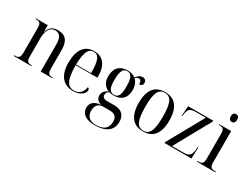

<svg xmlns="http://www.w3.org/2000/svg" viewBox="-80 -1433 3058 2358"><g transform="rotate(30 1449.0 -253.5)"><path d="M25 0H276V-10H271C214 -10 199 -28 199 -94V-352C199 -453 233 -527 312 -527C382 -527 407 -472 407 -379V0H572V-10H567C513 -10 498 -28 498 -95V-354C498 -488 446 -546 339 -546C281 -546 223 -524 200 -442H198V-536H30V-526H35C92 -526 108 -509 108 -443V-95C108 -28 91 -10 33 -10H25Z M867 10C977 10 1029 -49 1029 -91C1029 -106 1020 -120 1005 -123C992 -41 944 -1 876 -1C781 -1 741 -79 740 -282H1048V-304C1048 -461 976 -546 854 -546C722 -546 647 -451 647 -264C647 -91 727 10 867 10ZM953 -292H740C745 -467 778 -536 853 -536C925 -536 953 -466 953 -292Z M1310 240C1476 240 1554 168 1554 54C1554 -32 1509 -93 1397 -93H1297C1251 -93 1227 -110 1227 -145C1227 -167 1237 -186 1264 -201C1284 -195 1307 -192 1330 -192C1445 -192 1500 -263 1500 -364C1500 -425 1481 -473 1447 -504C1465 -523 1477 -530 1494 -530C1520 -530 1533 -511 1533 -468C1567 -468 1582 -488 1582 -515C1582 -543 1564 -567 1528 -567C1485 -567 1457 -534 1439 -510C1411 -533 1374 -546 1331 -546C1213 -546 1154 -480 1154 -361C1154 -282 1193 -228 1253 -205C1200 -183 1177 -146 1177 -108C1177 -68 1201 -29 1254 -16C1160 -9 1114 35 1114 104C1114 188 1181 240 1310 240ZM1328 -202C1267 -202 1242 -249 1242 -363C1242 -485 1268 -536 1327 -536C1387 -536 1412 -488 1412 -364C1412 -248 1389 -202 1328 -202ZM1319 230C1235 230 1184 189 1184 106C1184 22 1233 -10 1287 -10H1379C1455 -10 1486 24 1486 91C1486 181 1434 230 1319 230Z M1858 10C2002 10 2077 -80 2077 -269C2077 -455 1997 -546 1861 -546C1716 -546 1642 -455 1642 -269C1642 -80 1724 10 1858 10ZM1860 0C1771 0 1736 -74 1736 -269C1736 -462 1770 -536 1859 -536C1950 -536 1984 -462 1984 -269C1984 -75 1950 0 1860 0Z M2164 0H2544L2550 -160H2540L2538 -127C2532 -41 2504 -14 2426 -14H2262L2544 -523V-536H2188L2178 -396H2188L2190 -419C2199 -496 2224 -522 2303 -522H2447L2164 -13Z M2749 -636C2773 -636 2793 -651 2793 -692C2793 -733 2773 -747 2749 -747C2723 -747 2704 -733 2704 -692C2704 -651 2723 -636 2749 -636ZM2621 0H2885V-10H2873C2819 -10 2799 -28 2799 -89V-536H2629V-526H2635C2689 -526 2708 -508 2708 -449V-86C2708 -28 2689 -10 2634 -10H2621Z"/></g></svg>

Font: Noto Serif Display SemiCondensed
Style: Regular
Weight: 400
Width: 4
Designer: Monotype Design Team
Foundry: Monotype Imaging Inc.
Version: Version 2.009